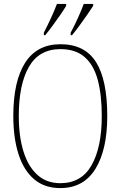

<svg xmlns="http://www.w3.org/2000/svg" viewBox="-20 -951 617 981"><path d="M288 10Q207 10 154 -35.5Q101 -81 74.5 -163.5Q48 -246 48 -359Q48 -536 108.5 -630.5Q169 -725 289 -725Q413 -725 470.5 -634Q528 -543 528 -358Q528 -186 467.5 -88Q407 10 288 10ZM288 -15Q396 -15 448 -107Q500 -199 500 -358Q500 -466 479.5 -542.5Q459 -619 412.5 -659.5Q366 -700 289 -700Q180 -700 128 -610Q76 -520 76 -358Q76 -254 100 -177Q124 -100 171 -57.5Q218 -15 288 -15ZM341 -784Q362 -823 378.5 -860Q395 -897 408 -931H456V-921Q445 -904 426.5 -877Q408 -850 387 -821.5Q366 -793 348 -771H341ZM204 -784Q224 -823 241 -860Q258 -897 271 -931H318V-921Q308 -904 289.5 -877Q271 -850 250 -821.5Q229 -793 211 -771H204Z"/></svg>

Font: Noto Serif Condensed Thin
Style: Regular
Weight: 100
Width: 3
Designer: Monotype Design Team
Foundry: Monotype Imaging Inc.
Version: Version 2.013; ttfautohint (v1.8.4.7-5d5b)